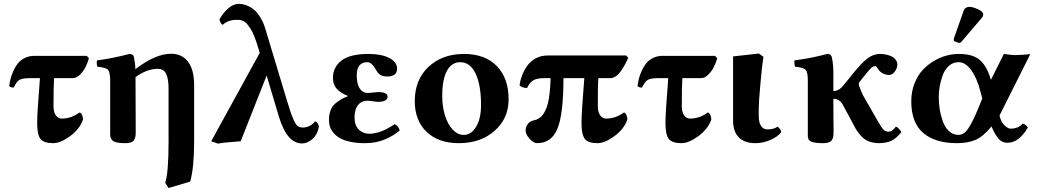

<svg xmlns="http://www.w3.org/2000/svg" viewBox="-20 -718 5270 976"><path d="M183.1 -320.8H133.8Q95.7 -320.8 80.3 -312.7Q64.9 -304.7 49.8 -272.9Q32.2 -272.9 26.9 -280.8Q29.3 -299.3 33.7 -317.4Q38.1 -335.4 47.9 -357.4Q57.6 -379.4 70.8 -395.8Q84 -412.1 105.7 -423.1Q127.4 -434.1 153.8 -434.1H420.9L432.1 -421.9Q425.8 -399.4 415.3 -378.2Q404.8 -356.9 387 -338.9Q369.1 -320.8 350.1 -320.8H254.9Q252 -284.7 252 -178.2Q252 -147.9 263.9 -131.6Q275.9 -115.2 293.9 -115.2Q342.3 -115.2 383.8 -146Q391.6 -145.5 396.7 -134.5Q401.9 -123.5 401.9 -109.9Q384.8 -61.5 336.2 -25.9Q287.6 9.8 250 9.8Q202.6 9.8 185.8 -12Q168.9 -33.7 168.9 -91.8Q168.9 -145.5 183.1 -320.8Z M540 -35.2V-309.1Q540 -351.6 528.6 -363.3Q517.1 -375 475.1 -378.9Q469.7 -393.1 473.1 -411.1Q551.3 -420.9 637.7 -443.8Q658.2 -443.8 661.1 -426.8Q668 -391.6 668 -366.2Q770 -444.8 850.1 -444.8Q904.8 -444.8 935.8 -404.3Q966.8 -363.8 966.8 -284.2V0Q966.8 134.8 946.8 205.1L836.9 237.8L819.8 211.9Q836.9 161.1 836.9 0V-267.1Q836.9 -316.9 824.7 -342.5Q812.5 -368.2 781.7 -368.2Q727.5 -368.2 668.9 -326.2L669.9 -43Q669.9 -15.6 659.2 -2.9Q648.4 9.8 616.7 9.8Q573.2 9.8 556.6 -0.2Q540 -10.3 540 -35.2Z M1601.6 -75.2Q1592.8 -31.7 1567.1 -10.3Q1541.5 11.2 1515.6 11.2Q1438.5 11.2 1397.5 -126L1335.4 -334L1203.6 0Q1109.4 6.8 1088.4 12.2L1053.7 0L1300.3 -449.2L1291.5 -478Q1281.7 -511.2 1271.5 -536.1Q1261.2 -561 1251.2 -575.7Q1241.2 -590.3 1232.9 -599.4Q1224.6 -608.4 1214.6 -612.1Q1204.6 -615.7 1198.7 -616.5Q1192.9 -617.2 1183.6 -617.2Q1139.2 -617.2 1112.3 -591.8Q1106.9 -593.3 1102.1 -601.3Q1097.2 -609.4 1095.7 -619.1Q1111.8 -649.9 1138.7 -674.1Q1165.5 -698.2 1192.4 -698.2Q1203.6 -698.2 1214.8 -696.3Q1226.1 -694.3 1243.2 -686.5Q1260.3 -678.7 1274.9 -665.5Q1289.6 -652.3 1304.7 -627.4Q1319.8 -602.5 1329.6 -568.8L1436.5 -213.9Q1456.1 -147.5 1468.8 -117.4Q1481.4 -87.4 1491.7 -78.6Q1502 -69.8 1519.5 -69.8Q1556.2 -69.8 1581.5 -101.1Q1593.8 -99.1 1601.6 -75.2Z M1652.3 -106Q1652.3 -119.1 1653.1 -127.4Q1653.8 -135.7 1658.7 -151.9Q1663.6 -168 1672.9 -179.7Q1682.1 -191.4 1701.7 -205.1Q1721.2 -218.8 1748.5 -229V-230Q1709.5 -246.1 1690.9 -267.6Q1672.4 -289.1 1672.4 -321.8Q1672.4 -376.5 1715.8 -410.2Q1759.3 -443.8 1853.5 -443.8Q1919.4 -443.8 1959 -423.1Q1998.5 -402.3 1998.5 -369.1Q1998.5 -347.2 1984.4 -338.1Q1970.2 -329.1 1951.2 -329.1Q1925.3 -329.1 1912.8 -337.6Q1900.4 -346.2 1891.6 -362.8Q1869.6 -401.9 1847.2 -401.9Q1793.5 -401.9 1793.5 -335Q1793.5 -290 1809.1 -267.6Q1824.7 -245.1 1849.6 -245.1Q1856.9 -245.1 1877 -247.6Q1897 -250 1900.4 -250Q1950.2 -250 1950.2 -227.1Q1950.2 -200.2 1899.4 -200.2Q1895.5 -200.2 1875.7 -203.1Q1856 -206.1 1848.6 -206.1Q1817.4 -206.1 1799.8 -183.8Q1782.2 -161.6 1782.2 -121.1Q1782.2 -80.1 1804.2 -59.1Q1826.2 -38.1 1856.4 -38.1Q1915 -38.1 1986.3 -86.9Q2003.9 -79.1 2012.2 -55.2Q1981.9 -28.3 1936.5 -9.3Q1891.1 9.8 1835.4 9.8Q1793.5 9.8 1760.5 2.7Q1727.5 -4.4 1707.8 -15.9Q1688 -27.3 1675 -43Q1662.1 -58.6 1657.2 -74Q1652.3 -89.4 1652.3 -106Z M2088.4 -204.1Q2088.4 -312 2158 -377.9Q2227.5 -443.8 2339.4 -443.8Q2445.3 -443.8 2505.4 -382.3Q2565.4 -320.8 2565.4 -212.9Q2565.4 -115.7 2494.1 -53Q2422.9 9.8 2312.5 9.8Q2208.5 9.8 2148.4 -47.9Q2088.4 -105.5 2088.4 -204.1ZM2319.3 -401.9Q2275.9 -401.9 2252 -358.2Q2228 -314.5 2228 -229Q2228 -175.3 2242.2 -130.4Q2256.3 -85.4 2281.5 -58.8Q2306.6 -32.2 2337.4 -32.2Q2375.5 -32.2 2400.4 -74Q2425.3 -115.7 2425.3 -184.1Q2425.3 -285.6 2397.7 -343.8Q2370.1 -401.9 2319.3 -401.9Z M3163.1 -436 3173.8 -423.8Q3164.6 -403.8 3157.7 -391.4Q3150.9 -378.9 3138.2 -359.9Q3125.5 -340.8 3111.3 -330.8Q3097.2 -320.8 3082 -320.8H3022Q3021.5 -314 3020.5 -306.2Q3019 -290.5 3019 -178.2Q3019 -147.9 3031 -131.6Q3043 -115.2 3061 -115.2Q3109.4 -115.2 3150.9 -146Q3158.7 -145.5 3163.8 -134.5Q3168.9 -123.5 3168.9 -109.9Q3151.9 -61.5 3103.3 -25.9Q3054.7 9.8 3017.1 9.8Q2969.7 9.8 2952.9 -12Q2936 -33.7 2936 -91.8Q2936 -145.5 2950.2 -320.8H2844.2Q2844.2 -139.2 2814 -64.7Q2783.7 9.8 2710 9.8Q2692.9 9.8 2672.4 -12.2Q2651.9 -34.2 2651.9 -55.2Q2651.9 -70.8 2661.4 -85.4Q2670.9 -100.1 2689 -105Q2698.7 -107.4 2705.6 -109.6Q2712.4 -111.8 2722.2 -118.4Q2731.9 -125 2738.8 -133.8Q2745.6 -142.6 2753.4 -158.9Q2761.2 -175.3 2766.1 -196.5Q2771 -217.8 2774.4 -249.5Q2777.8 -281.2 2778.8 -320.8H2746.1Q2709.5 -320.8 2690.7 -309.6Q2671.9 -298.3 2660.2 -272Q2651.9 -269 2637 -274.7Q2622.1 -280.3 2621.1 -286.1Q2624.5 -310.5 2634 -335.2Q2643.6 -359.9 2659.9 -383.3Q2676.3 -406.7 2703.4 -421.4Q2730.5 -436 2764.2 -436Z M3377 -320.8H3327.6Q3289.6 -320.8 3274.2 -312.7Q3258.8 -304.7 3243.7 -272.9Q3226.1 -272.9 3220.7 -280.8Q3223.1 -299.3 3227.5 -317.4Q3231.9 -335.4 3241.7 -357.4Q3251.5 -379.4 3264.6 -395.8Q3277.8 -412.1 3299.6 -423.1Q3321.3 -434.1 3347.7 -434.1H3614.7L3626 -421.9Q3619.6 -399.4 3609.1 -378.2Q3598.6 -356.9 3580.8 -338.9Q3563 -320.8 3543.9 -320.8H3448.7Q3445.8 -284.7 3445.8 -178.2Q3445.8 -147.9 3457.8 -131.6Q3469.7 -115.2 3487.8 -115.2Q3536.1 -115.2 3577.6 -146Q3585.4 -145.5 3590.6 -134.5Q3595.7 -123.5 3595.7 -109.9Q3578.6 -61.5 3530 -25.9Q3481.4 9.8 3443.8 9.8Q3396.5 9.8 3379.6 -12Q3362.8 -33.7 3362.8 -91.8Q3362.8 -145.5 3377 -320.8Z M3836.9 -127Q3836.9 -110.8 3840.3 -96.9Q3843.8 -83 3854 -71.5Q3864.3 -60.1 3880.9 -60.1Q3913.6 -60.1 3932.6 -74.2Q3942.4 -66.4 3946.5 -60.5Q3950.7 -54.7 3950.7 -45.9Q3935.1 -23.9 3897.2 -7.1Q3859.4 9.8 3819.8 9.8Q3764.6 9.8 3735.6 -19.8Q3706.5 -49.3 3706.5 -105V-431.2L3837.9 -445.8L3860.8 -429.2Q3854 -388.7 3845.5 -293Q3836.9 -197.3 3836.9 -168.9Z M4217.3 -43Q4217.3 -15.6 4206.5 -2.9Q4195.8 9.8 4164.1 9.8Q4121.6 9.8 4104 2Q4086.4 -5.9 4086.4 -25.9V-47.9V-309.1Q4086.4 -351.6 4075 -363.3Q4063.5 -375 4021.5 -378.9Q4019.5 -383.8 4018.3 -394Q4017.1 -404.3 4019 -411.1Q4100.1 -421.4 4185.1 -443.8Q4199.7 -443.8 4204.1 -436Q4207 -433.1 4208.5 -426.8Q4217.8 -387.7 4216.3 -320.8V-254.9Q4245.1 -254.9 4268.1 -285.2L4300.3 -324.2Q4301.3 -325.7 4303.2 -328.1Q4305.2 -330.6 4306.2 -332Q4357.9 -397 4388.7 -420.4Q4419.4 -443.8 4453.1 -443.8Q4467.3 -443.8 4481.7 -441.2Q4496.1 -438.5 4510 -432.4Q4523.9 -426.3 4532.7 -415Q4541.5 -403.8 4541.5 -389.2Q4541.5 -372.1 4528.8 -354.5Q4516.1 -336.9 4499.5 -336.9Q4474.1 -336.9 4453.1 -355Q4449.7 -358.4 4444.8 -365.5Q4439.9 -372.6 4436.3 -377.2Q4432.6 -381.8 4430.2 -381.8Q4418.9 -381.8 4409.2 -373.3Q4399.4 -364.7 4371.1 -329.1Q4370.1 -328.1 4368.2 -325.4Q4366.2 -322.8 4365.2 -321.8L4347.2 -298.8Q4344.7 -294.9 4346.2 -284.2Q4347.7 -277.8 4366.2 -234.9Q4369.1 -231 4373 -223.1L4439.5 -106.9Q4460.9 -69.8 4470.9 -59.3Q4481 -48.8 4497.1 -48.8Q4507.3 -48.8 4514.6 -54.2Q4522 -59.6 4534.2 -74.2Q4542 -72.3 4550.5 -62.5Q4559.1 -52.7 4561.5 -45.9Q4535.6 -13.7 4510.3 -2Q4484.9 9.8 4443.4 9.8Q4403.3 7.8 4378.9 -8.1Q4354.5 -23.9 4330.1 -63L4267.1 -180.2Q4249.5 -215.8 4216.3 -215.8Q4216.3 -101.1 4217.3 -68.8Z M4752 -226.1Q4752 -193.4 4757.1 -161.6Q4762.2 -129.9 4773.2 -99.6Q4784.2 -69.3 4804.7 -50.8Q4825.2 -32.2 4852.1 -32.2Q4880.4 -32.2 4902.6 -65.7Q4924.8 -99.1 4953.1 -168L4973.1 -216.8L4964.4 -251Q4946.3 -321.3 4917 -361.6Q4887.7 -401.9 4853 -401.9Q4824.7 -401.9 4803.7 -383.3Q4782.7 -364.7 4772.2 -335.7Q4761.7 -306.6 4756.8 -279.1Q4752 -251.5 4752 -226.1ZM4612.3 -202.1Q4612.3 -251.5 4628.4 -293Q4644.5 -334.5 4669.9 -361.8Q4695.3 -389.2 4727.5 -408.2Q4759.8 -427.2 4791.7 -435.5Q4823.7 -443.8 4853 -443.8Q4926.8 -443.8 4962.2 -411.9Q4997.6 -379.9 5017.1 -312L5083 -443.8Q5121.6 -438 5140.1 -438Q5169.4 -438 5217.3 -442.9L5061 -130.9L5063 -123Q5070.3 -95.2 5087.6 -79.6Q5105 -64 5116.2 -64Q5158.2 -64 5178.2 -89.8Q5194.3 -86.4 5205.1 -69.8Q5159.7 7.8 5101.1 7.8Q5074.7 7.8 5057.4 -11.2Q5040 -30.3 5024.4 -65.9L5020 -75.2Q4977.1 -22.9 4938.2 -6.6Q4899.4 9.8 4844.2 9.8Q4734.4 9.8 4673.3 -42Q4612.3 -93.8 4612.3 -202.1ZM4907.2 -683.1Q4925.3 -683.1 4951.7 -670.9Q4978 -658.7 4978 -645Q4978 -635.7 4973.1 -629.9L4869.1 -507.8Q4863.3 -500 4858.4 -500Q4851.6 -500 4839.8 -504.6Q4828.1 -509.3 4828.1 -514.2Q4828.1 -520 4829.1 -522.9L4879.4 -666Q4882.3 -673.8 4890.4 -678.5Q4898.4 -683.1 4907.2 -683.1Z"/></svg>

Font: Common Serif
Style: Bold
Weight: 700
Designer: Philipp H. Poll, Khaled Hosny
Foundry: Stefan Peev, Context Ltd.
Version: Version 1.026